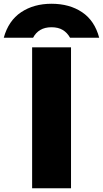

<svg xmlns="http://www.w3.org/2000/svg" viewBox="-101 -1002 548 1022"><path d="M70 -750H277V0H70ZM427 -801H272Q257 -828 233 -842.5Q209 -857 173 -857Q138 -857 113.5 -842.5Q89 -828 75 -801H-81Q-56 -892 11.5 -937Q79 -982 173 -982Q269 -982 336 -937Q403 -892 427 -801Z"/></svg>

Font: Unbounded
Style: Bold
Weight: 700
Designer: Luke Prowse, Jean-Baptiste Morizot, Fátima Lázaro, Florian Runge
Foundry: NaN
Version: Version 1.700